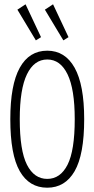

<svg xmlns="http://www.w3.org/2000/svg" viewBox="-20 -863 440 894"><path d="M200 11Q116 11 72 -66Q28 -143 28 -308Q28 -468 72 -547.5Q116 -627 200 -627Q283 -627 327.5 -547.5Q372 -468 372 -308Q372 -143 327.5 -66Q283 11 200 11ZM200 -30Q261 -30 294.5 -96Q328 -162 328 -308Q328 -448 294.5 -517Q261 -586 200 -586Q139 -586 105.5 -517Q72 -448 72 -308Q72 -162 105.5 -96Q139 -30 200 -30ZM147 -675 61 -818 99 -843 171 -690ZM275 -675 189 -818 227 -843 299 -690Z"/></svg>

Font: Inconsolata Condensed Light
Style: Regular
Weight: 300
Width: 3
Monospace: yes
Designer: Raph Levien, Cyreal, Brenton Simpson
Foundry: Raph Levien, Cyreal, Google
Version: Version 3.001; ttfautohint (v1.8.2.53-6de2)